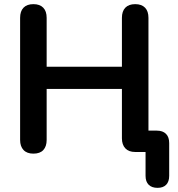

<svg xmlns="http://www.w3.org/2000/svg" viewBox="-20 -733 858 926"><path d="M740 173Q712 173 697 158Q682 143 682 115V0H632Q601 0 584.5 -17.5Q568 -35 568 -66V-304H205V-58Q205 -27 189 -9.5Q173 8 141 8Q110 8 93.5 -9.5Q77 -27 77 -58V-647Q77 -679 93.5 -696Q110 -713 141 -713Q172 -713 188.5 -696Q205 -679 205 -647V-411H568V-647Q568 -679 584.5 -696Q601 -713 632 -713Q663 -713 679.5 -696Q696 -679 696 -647V-45L638 -103H736Q765 -103 780.5 -87.5Q796 -72 796 -43V115Q796 143 781.5 158Q767 173 740 173Z"/></svg>

Font: Nunito
Style: Bold
Weight: 700
Designer: Vernon Adams
Foundry: Vernon Adams
Version: Version 3.602